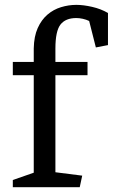

<svg xmlns="http://www.w3.org/2000/svg" viewBox="-20 -777 468 797"><path d="M296.9 -756.8Q326.2 -756.8 362.5 -748.5Q398.9 -740.2 428.2 -723.1V-589.8L377.9 -580.1L350.1 -689.9Q337.9 -695.8 323.5 -699Q309.1 -702.1 296.9 -702.1Q252 -702.1 231 -675Q210 -647.9 210 -575.2V-520H343.3V-464.8H210V-62L321.3 -47.9L311 0H33.2V-29.8L120.1 -60.1V-464.8H33.2V-520H120.1V-576.2Q121.1 -626 136.5 -660.4Q151.9 -694.8 177 -716.3Q202.1 -737.8 233.6 -747.3Q265.1 -756.8 296.9 -756.8Z"/></svg>

Font: Brawler
Style: Regular
Weight: 400
Version: Version 1.000